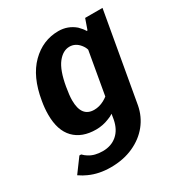

<svg xmlns="http://www.w3.org/2000/svg" viewBox="-170 -629 900 958"><g transform="rotate(-30 280.0 -150.0)"><path d="M70 185Q51 177 26 160L85 80H95Q108 93 120 100Q151 120 198 120Q247 120 280 91.5Q313 63 323 10L328 -20Q315 -11 298 -5Q262 10 223 10Q142 10 97 -36.5Q52 -83 52 -173Q52 -211 59 -250Q80 -377 147 -443.5Q214 -510 304 -510Q358 -510 399 -475Q419 -455 427 -440H432L453 -500H553L463 10Q452 68 416 113Q380 158 322.5 184Q265 210 192 210Q124 210 70 185ZM321 -95Q334 -102 344 -110L387 -355Q383 -370 371 -385Q347 -415 313 -415Q275 -415 244.5 -376Q214 -337 199 -250Q191 -204 191 -176Q191 -80 264 -80Q293 -80 321 -95Z"/></g></svg>

Font: Scada
Style: Bold Italic
Weight: 700
Italic angle: -10°
Version: Version 4.000